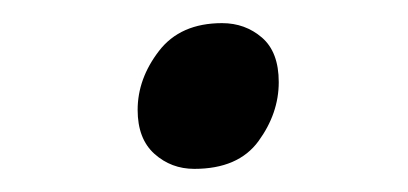

<svg xmlns="http://www.w3.org/2000/svg" viewBox="-20 -353 353 166"><path d="M148 -207Q128 -207 113.5 -220Q99 -233 99 -258Q99 -285 117.5 -309Q136 -333 172 -333Q192 -333 206.5 -320.5Q221 -308 221 -282Q221 -255 203.5 -231Q186 -207 148 -207Z"/></svg>

Font: Playwrite NO
Style: Regular
Weight: 400
Designer: Veronika Burian, José Scaglione
Foundry: TypeTogether
Version: Version 1.002